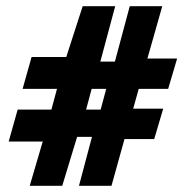

<svg xmlns="http://www.w3.org/2000/svg" viewBox="-20 -600 597 620"><path d="M118 -143 76 0H181L229 -158H277L235 0H340L382 -151H478L507 -249H410L428 -313H523L552 -411H456L504 -580H399L351 -401H304L352 -580H247L194 -416H82L53 -313H164L146 -246H37L8 -143ZM276 -313H323L305 -246H258Z"/></svg>

Font: Charger Pro
Style: BlkExt
Weight: 900
Designer: Jasper
Foundry: Cannot Into Space Fonts
Version: Version 1.09